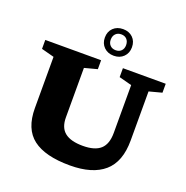

<svg xmlns="http://www.w3.org/2000/svg" viewBox="-163 -1099 1223 1262"><g transform="rotate(20 448.5 -468.0)"><path d="M659.5 -286.5V-621L570.5 -644.5V-707H870V-644.5L781 -621V-278Q781 -128.5 699.5 -57.8Q618 13 460.5 13Q287.5 13 202 -52.2Q116.5 -117.5 116.5 -263V-621L27.5 -644.5V-707H418V-644.5L329 -621V-275Q329 -203 370.8 -170Q412.5 -137 496.5 -137Q580.5 -137 620 -172.8Q659.5 -208.5 659.5 -286.5ZM485 -949Q527 -949 553.2 -923.5Q579.5 -898 579.5 -856Q579.5 -815 553.2 -789Q527 -763 485 -763Q443 -763 416.5 -789Q390 -815 390 -856Q390 -898 416.5 -923.5Q443 -949 485 -949ZM485 -801.5Q509.5 -801.5 524 -816.5Q538.5 -831.5 538.5 -856Q538.5 -882 524 -897.2Q509.5 -912.5 485 -912.5Q460.5 -912.5 445.8 -897.2Q431 -882 431 -856Q431 -831.5 445.8 -816.5Q460.5 -801.5 485 -801.5Z"/></g></svg>

Font: Newsreader 6pt
Style: Bold
Weight: 700
Designer: Hugues Gentile
Foundry: Production Type
Version: Version 1.003; ttfautohint (v1.8.3)